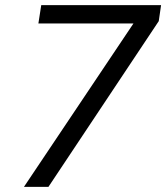

<svg xmlns="http://www.w3.org/2000/svg" viewBox="-20 -725 645 745"><path d="M73 0 522 -670 521 -634H129L140 -705H605L596 -643L168 0Z"/></svg>

Font: Nunito Sans 12pt ExtraLight 12pt
Style: Italic
Weight: 400
Italic angle: -9°
Version: Version 3.101;gftools[0.9.27]